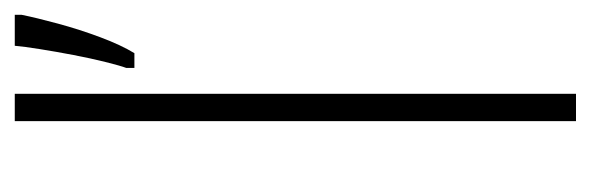

<svg xmlns="http://www.w3.org/2000/svg" viewBox="-290 -510 800 260"><g transform="rotate(-90 110.0 -380.0)"><path d="M113 0H76V-760H113ZM220 -751Q216 -731 208 -701.5Q200 -672 189.5 -644Q179 -616 168 -598H148V-609Q151 -617 156 -637Q161 -657 165.5 -680.5Q170 -704 173.5 -726Q177 -748 178 -760H220Z"/></g></svg>

Font: Noto Sans Lao UI Cond ExtLt
Style: Regular
Weight: 200
Width: 3
Designer: Monotype Design Team
Foundry: Monotype Imaging Inc.
Version: Version 2.000; ttfautohint (v1.8.4.7-5d5b)